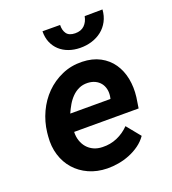

<svg xmlns="http://www.w3.org/2000/svg" viewBox="-138 -853 863 966"><g transform="rotate(-20 293.5 -370.0)"><path d="M271.5 9.8Q217.3 8.8 173.6 -11Q129.9 -30.8 99.9 -64.7Q69.8 -98.6 55.7 -144.5Q41.5 -190.4 46.4 -244.1L48.3 -264.2Q54.7 -319.8 78.1 -370.1Q101.6 -420.4 138.9 -458Q176.3 -495.6 226.1 -517.6Q275.9 -539.6 334.5 -538.1Q389.6 -536.6 429.7 -515.1Q469.7 -493.7 494.4 -457.8Q519 -421.9 528.1 -375.5Q537.1 -329.1 530.8 -277.8L522 -220.2H176.8Q175.8 -194.8 183.1 -173.1Q190.4 -151.4 204.3 -135.3Q218.3 -119.1 238.8 -109.6Q259.3 -100.1 285.6 -99.6Q327.1 -98.1 364 -114Q400.9 -129.9 429.2 -159.2L489.3 -85.4Q471.7 -60.1 446.5 -42Q421.4 -23.9 392.3 -12.2Q363.3 -0.5 332 4.9Q300.8 10.3 271.5 9.8ZM324.7 -428.7Q298.3 -429.7 277.3 -419.9Q256.3 -410.2 240 -393.6Q223.6 -377 211.4 -356Q199.2 -335 189.9 -313.5H405.3L407.7 -325.7Q411.1 -347.2 406.7 -365.7Q402.3 -384.3 391.4 -397.9Q380.4 -411.6 363.5 -419.7Q346.7 -427.7 324.7 -428.7ZM521.5 -750.5Q519 -715.8 504.6 -688.7Q490.2 -661.6 467 -643.3Q443.8 -625 413.8 -615.7Q383.8 -606.4 350.1 -606.9Q317.4 -607.4 289.8 -617.4Q262.2 -627.4 242.2 -645.8Q222.2 -664.1 210.9 -690.4Q199.7 -716.8 200.2 -750.5L294.4 -750Q293.5 -721.2 306.6 -703.1Q319.8 -685.1 351.6 -684.6Q383.3 -684.1 401.9 -702.1Q420.4 -720.2 425.8 -749.5Z"/></g></svg>

Font: Roboto Mono
Style: Bold Italic
Weight: 700
Designer: Google
Version: Version 2.000985; 2015; ttfautohint (v1.3)